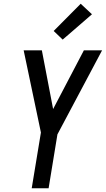

<svg xmlns="http://www.w3.org/2000/svg" viewBox="-20 -1003 564 1023"><path d="M149 0 198 -297 106 -735H203L263 -422L427 -735H524L286 -287L239 0ZM314 -792 266 -838 410 -983 470 -927Z"/></svg>

Font: Iosevka SS18 Medium
Style: Italic
Weight: 500
Italic angle: -9°
Monospace: yes
Designer: Belleve Invis
Foundry: Belleve Invis
Version: Version 25.1.1; ttfautohint (v1.8.4)